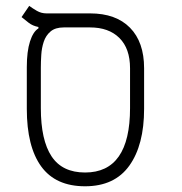

<svg xmlns="http://www.w3.org/2000/svg" viewBox="-20 -632 626 661"><path d="M272.9 9.3Q171.4 9.3 121.8 -59.1Q72.3 -127.4 72.3 -257.3V-400.9Q72.3 -455.1 83.3 -489.3Q94.2 -523.4 112.3 -534.2V-539.1Q92.3 -543 78.9 -553.5Q65.4 -564 54.2 -573.2L80.6 -611.8Q91.8 -603.5 106.9 -594.7Q122.1 -585.9 140.1 -585.9H290Q378.9 -585.9 427.5 -536.6Q476.1 -487.3 476.1 -397V-257.3Q476.1 -132.8 425.3 -61.8Q374.5 9.3 272.9 9.3ZM272.9 -38.1Q427.7 -38.1 427.7 -259.8V-397Q427.7 -464.8 391.1 -501.2Q354.5 -537.6 290 -537.6H199.7Q170.4 -537.6 154.1 -523.7Q137.7 -509.8 130.6 -488.3Q123.5 -466.8 122.1 -443.1Q120.6 -419.4 120.6 -399.4V-259.8Q120.6 -149.4 157.5 -93.8Q194.3 -38.1 272.9 -38.1Z"/></svg>

Font: Cascadia Mono ExtraLight
Style: Regular
Weight: 200
Monospace: yes
Designer: Aaron Bell
Foundry: Saja Typeworks
Version: Version 2404.023; ttfautohint (v1.8.4)